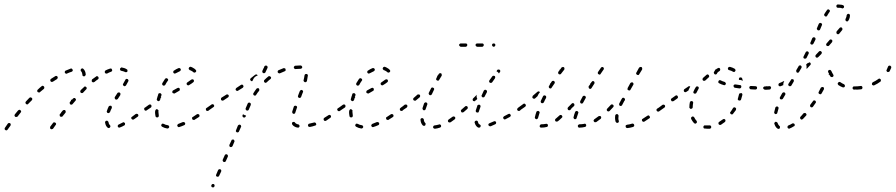

<svg xmlns="http://www.w3.org/2000/svg" viewBox="-28 -566 4021 862"><path d="M20 -8Q20 -11 17 -13Q15 -14 12 -14Q9 -13 7 -11Q-1 0 -6 8Q-7 9 -7 11Q-8 12 -7 14Q-7 15 -6 16Q-5 17 -4 18Q-3 19 -1 19Q0 20 2 19Q3 19 4 18Q5 17 6 16Q11 9 19 -2Q21 -5 20 -8ZM224 -10Q223 -13 221 -15Q220 -16 218 -16Q217 -17 215 -17Q214 -16 212 -16Q211 -15 210 -14L198 2Q196 5 197 8Q197 11 199 13Q201 14 202 14Q204 15 205 14Q207 14 208 13Q209 13 210 12L222 -5Q224 -7 224 -10ZM461 9Q464 8 466 6Q467 5 467 3Q468 2 468 1Q468 -1 467 -2Q466 -4 465 -5Q460 -9 459 -18Q458 -21 455 -23Q453 -25 450 -24Q448 -24 447 -23Q446 -22 445 -21Q444 -20 444 -18Q443 -17 444 -15Q446 -1 455 7Q458 9 461 9ZM533 -7Q534 -10 533 -13Q532 -14 531 -15Q530 -16 528 -17Q527 -17 525 -17Q524 -17 523 -16Q513 -11 505 -7Q502 -6 501 -3Q500 0 501 3Q502 4 503 5Q504 6 505 7Q507 7 508 7Q510 7 511 6Q520 3 530 -3Q533 -4 533 -7ZM593 -46Q594 -49 592 -52Q591 -53 590 -54Q588 -55 587 -55Q585 -55 584 -55Q583 -55 581 -54L565 -42Q562 -41 561 -37Q561 -34 563 -32Q564 -31 565 -30Q566 -29 568 -29Q569 -29 570 -29Q572 -29 573 -30L590 -42Q592 -43 593 -46ZM67 -66Q66 -69 64 -71Q63 -72 61 -73Q60 -73 59 -73Q57 -73 56 -72Q54 -71 53 -70Q46 -62 39 -53Q37 -50 37 -47Q38 -44 40 -42Q43 -40 46 -41Q49 -41 51 -43Q58 -52 65 -61Q67 -63 67 -66ZM267 -63Q267 -64 267 -66Q267 -67 266 -68Q266 -70 265 -71Q262 -73 259 -72Q256 -72 254 -70L248 -63Q248 -62 247 -62Q246 -61 246 -60Q246 -60 246 -59L241 -54Q239 -51 240 -48Q240 -45 242 -43Q244 -42 245 -42Q246 -41 248 -42Q249 -42 251 -42Q252 -43 253 -44L266 -60Q267 -61 267 -63ZM451 -66Q451 -64 452 -63Q452 -61 453 -60Q454 -59 456 -59Q457 -58 459 -58Q460 -58 462 -59Q463 -60 464 -61Q465 -62 466 -63Q469 -72 474 -81Q474 -82 474 -84Q475 -85 474 -86Q474 -88 473 -89Q472 -90 471 -91Q468 -92 465 -91Q462 -91 460 -88Q455 -78 452 -68Q451 -67 451 -66ZM631 -71Q634 -73 634 -76Q635 -79 633 -81Q632 -83 631 -83Q630 -84 628 -84Q627 -85 625 -84Q624 -84 623 -83H622Q620 -81 619 -78Q619 -75 621 -72Q621 -71 623 -70Q624 -70 625 -69Q627 -69 628 -69Q630 -70 631 -71ZM313 -119Q313 -122 310 -124Q309 -125 308 -126Q306 -126 305 -126Q303 -126 302 -125Q301 -125 300 -124Q297 -121 295 -118Q293 -119 291 -118Q291 -118 290 -118Q290 -118 290 -118Q291 -116 291 -114Q289 -111 286 -108Q284 -106 285 -103Q285 -100 287 -98Q288 -97 290 -96Q291 -96 293 -96Q294 -96 295 -97Q297 -97 298 -99Q304 -106 311 -114Q313 -116 313 -119ZM117 -122Q117 -125 114 -127Q113 -128 112 -128Q111 -129 109 -129Q108 -129 106 -128Q105 -128 104 -127Q96 -119 88 -110Q87 -109 87 -108Q86 -106 86 -105Q86 -103 87 -102Q88 -100 89 -99Q90 -98 91 -98Q93 -97 94 -97Q96 -98 97 -98Q98 -99 99 -100Q107 -108 115 -116Q117 -118 117 -122ZM487 -125Q488 -122 490 -120Q493 -118 496 -119Q499 -120 501 -122Q507 -131 512 -139Q513 -142 513 -145Q512 -148 510 -150Q508 -151 507 -151Q505 -151 504 -151Q502 -150 501 -150Q500 -149 499 -148Q494 -140 488 -131Q486 -128 487 -125ZM361 -167Q361 -168 361 -170Q361 -171 361 -173Q360 -174 359 -175Q357 -177 354 -178Q351 -178 349 -175Q342 -168 334 -161Q333 -160 333 -158Q332 -157 332 -156Q332 -154 333 -153Q333 -151 334 -150Q337 -148 340 -148Q343 -148 345 -150Q352 -158 359 -165Q360 -166 361 -167ZM171 -173Q171 -176 169 -178Q167 -180 164 -181Q161 -181 159 -179Q150 -172 142 -164Q139 -162 139 -158Q139 -155 141 -153Q143 -151 147 -151Q150 -150 152 -153Q160 -160 169 -167Q171 -169 171 -173ZM524 -185Q525 -182 528 -180Q529 -179 531 -179Q532 -179 533 -179Q535 -180 536 -181Q537 -182 538 -183Q543 -192 548 -201Q548 -202 549 -204Q549 -205 548 -207Q548 -208 547 -209Q546 -210 545 -211Q542 -212 539 -212Q536 -211 535 -208Q530 -199 525 -190Q523 -188 524 -185ZM415 -215Q415 -218 413 -221Q412 -222 411 -223Q410 -224 408 -224Q407 -224 405 -224Q404 -223 403 -222Q395 -216 386 -210Q384 -208 384 -205Q383 -201 385 -199Q386 -198 388 -197Q389 -196 390 -196Q392 -196 393 -197Q395 -197 396 -198Q404 -205 412 -210Q414 -212 415 -215ZM231 -216Q232 -219 230 -222Q229 -224 226 -225Q223 -226 220 -224Q210 -218 201 -212Q198 -210 198 -207Q197 -204 199 -201Q201 -199 204 -198Q207 -198 209 -199Q219 -206 228 -211Q230 -213 231 -216ZM342 -228Q343 -226 344 -225Q345 -224 346 -224Q348 -223 349 -223Q352 -223 354 -226Q357 -228 357 -231Q356 -248 346 -257Q344 -259 341 -259Q338 -259 336 -256Q334 -254 334 -251Q334 -248 336 -246Q341 -241 342 -231Q342 -229 342 -228ZM296 -245Q297 -246 298 -248Q298 -249 299 -250Q299 -252 298 -253Q297 -256 294 -258Q292 -259 289 -258Q279 -254 267 -249Q266 -249 265 -248Q264 -246 263 -245Q263 -244 263 -242Q263 -241 263 -239Q265 -237 268 -235Q270 -234 273 -236Q284 -241 294 -244Q295 -244 296 -245ZM473 -245Q474 -246 475 -248Q476 -249 476 -251Q476 -252 475 -253Q474 -256 472 -258Q469 -259 466 -258Q456 -255 446 -250Q445 -249 444 -248Q443 -247 443 -246Q442 -244 442 -243Q442 -241 443 -240Q444 -237 447 -236Q450 -235 453 -236Q462 -241 471 -244Q472 -244 473 -245ZM536 -242Q537 -241 539 -242Q540 -242 542 -243Q543 -244 544 -245Q545 -248 544 -251Q544 -254 541 -255Q532 -261 519 -263Q518 -263 516 -263Q515 -262 514 -261Q512 -261 512 -259Q511 -258 511 -257Q510 -255 511 -254Q511 -252 512 -251Q513 -250 514 -249Q515 -248 517 -248Q527 -246 533 -243Q535 -242 536 -242Z M729 9Q731 7 732 4Q732 3 731 1Q731 0 730 -1Q729 -2 728 -3Q727 -4 725 -4Q715 -5 707 -10Q704 -11 701 -11Q698 -10 697 -7Q696 -6 696 -4Q696 -3 696 -1Q697 0 698 1Q698 2 700 3Q710 9 723 11Q726 11 729 9ZM803 -8Q804 -11 803 -14Q802 -15 801 -16Q800 -17 798 -18Q797 -18 796 -18Q794 -18 793 -18Q782 -13 773 -10Q770 -9 769 -6Q767 -3 768 0Q769 1 770 2Q771 3 772 4Q773 5 775 5Q776 5 778 4Q788 1 799 -4Q802 -5 803 -8ZM868 -45Q868 -48 867 -50Q866 -52 865 -52Q863 -53 862 -54Q860 -54 859 -54Q858 -53 856 -53Q847 -47 838 -41Q835 -40 834 -37Q834 -34 835 -31Q836 -30 837 -29Q838 -28 840 -28Q841 -27 843 -27Q844 -28 845 -28Q855 -34 864 -40Q867 -42 868 -45ZM669 -66H668Q668 -55 670 -45Q670 -44 671 -42Q672 -41 673 -40Q674 -39 676 -39Q677 -39 679 -39Q682 -39 684 -42Q685 -44 685 -47Q684 -56 683 -66L684 -68Q684 -70 683 -71Q682 -72 681 -73Q680 -74 679 -75Q678 -76 676 -76Q673 -76 671 -73Q669 -71 669 -68ZM913 -76Q914 -79 912 -81Q911 -83 910 -83Q909 -84 907 -84Q906 -85 904 -84Q903 -84 902 -83L899 -81Q897 -80 896 -77Q896 -73 897 -71Q898 -70 899 -69Q901 -68 902 -68Q904 -68 905 -68Q907 -68 908 -69L910 -71Q913 -73 913 -76ZM652 -88Q653 -91 651 -94Q651 -95 649 -96Q648 -96 647 -97Q645 -97 644 -97Q642 -96 641 -96Q632 -89 623 -83Q620 -81 620 -78Q619 -75 621 -73Q622 -71 623 -71Q624 -70 626 -70Q627 -69 629 -70Q630 -70 631 -71Q640 -77 649 -83Q652 -85 652 -88ZM680 -135Q678 -129 676 -121Q675 -118 677 -116Q679 -113 682 -112Q685 -111 687 -113Q690 -115 691 -118Q692 -122 693 -126Q695 -126 696 -127Q696 -128 695 -129Q694 -129 694 -129Q694 -130 694 -131Q695 -134 696 -135Q696 -136 696 -136Q696 -136 696 -136L697 -139Q698 -142 696 -144Q694 -147 691 -148Q688 -148 685 -147Q683 -145 682 -142V-140Q681 -138 680 -135ZM779 -162Q780 -165 779 -168Q777 -171 774 -172Q771 -172 769 -171L749 -160Q747 -159 746 -156Q745 -153 746 -150Q747 -149 748 -148Q749 -147 751 -147Q752 -146 754 -146Q755 -147 757 -147L776 -158Q779 -159 779 -162ZM700 -190Q700 -188 700 -187Q701 -185 702 -184Q703 -183 704 -182Q707 -181 710 -182Q713 -183 714 -185Q719 -195 725 -203Q726 -204 727 -206Q727 -207 727 -208Q727 -210 726 -211Q725 -212 724 -213Q721 -215 718 -215Q715 -214 713 -212Q707 -203 701 -193Q700 -191 700 -190ZM843 -202Q843 -205 841 -208Q839 -210 836 -210Q833 -210 830 -208Q824 -203 813 -196Q811 -195 810 -192Q809 -189 811 -186Q813 -183 816 -183Q819 -182 821 -184Q833 -191 840 -197Q842 -199 843 -202ZM750 -244Q749 -241 751 -239Q751 -238 753 -237Q754 -236 755 -236Q757 -235 758 -236Q760 -236 761 -237Q770 -242 779 -246Q780 -247 782 -248Q783 -249 783 -251Q784 -252 784 -253Q784 -255 783 -256Q782 -259 779 -260Q776 -261 773 -260Q763 -256 753 -249Q750 -248 750 -244ZM829 -266Q826 -267 823 -265Q821 -264 820 -261Q819 -259 819 -258Q819 -256 820 -255Q821 -254 822 -253Q823 -252 824 -251Q829 -250 833 -247Q837 -245 840 -242Q842 -240 845 -240Q848 -240 850 -242Q853 -244 853 -247Q853 -250 851 -252Q847 -257 841 -260Q835 -264 829 -266Z M921 271Q922 274 925 275Q926 275 928 275Q929 276 931 275Q932 274 933 273Q934 272 935 271V270Q936 267 935 264Q934 262 931 260Q930 260 929 260Q927 260 926 260Q924 261 923 262Q922 263 922 264L921 265Q920 268 921 271ZM942 223Q943 226 946 227Q949 228 952 227Q955 226 956 223L965 204Q966 201 965 198Q964 195 961 194Q958 193 955 194Q953 195 951 198L943 217Q941 220 942 223ZM972 156Q973 159 976 161Q979 162 982 161Q985 160 986 157L995 137Q996 134 995 132Q994 129 991 127Q988 126 985 127Q982 128 981 131L972 151Q971 154 972 156ZM1002 90Q1003 93 1006 94Q1009 95 1011 94Q1014 93 1016 90L1024 71Q1026 68 1024 65Q1023 62 1021 61Q1019 60 1018 60Q1016 60 1015 61Q1013 61 1012 62Q1011 63 1011 65L1002 84Q1001 87 1002 90ZM1031 21Q1031 22 1031 24Q1032 25 1033 26Q1034 27 1035 28Q1038 29 1041 28Q1044 27 1045 24L1054 4Q1055 3 1055 2Q1055 0 1054 -1Q1054 -3 1053 -4Q1052 -5 1050 -6Q1047 -7 1045 -6Q1042 -5 1040 -2L1032 18Q1031 19 1031 21ZM1309 7Q1310 7 1311 7Q1313 6 1314 6Q1315 5 1316 3Q1317 2 1317 1Q1317 -3 1315 -5Q1314 -7 1310 -8Q1305 -8 1302 -11Q1299 -12 1297 -15Q1295 -18 1292 -19Q1289 -19 1286 -18Q1285 -17 1284 -16Q1283 -14 1283 -13Q1283 -11 1283 -10Q1283 -8 1284 -7Q1288 -1 1294 2Q1300 6 1309 7ZM1389 -3Q1390 -4 1391 -5Q1391 -7 1392 -8Q1392 -9 1391 -11Q1390 -14 1388 -15Q1385 -17 1382 -16Q1372 -13 1361 -11Q1359 -11 1358 -10Q1357 -9 1356 -8Q1355 -7 1355 -5Q1354 -4 1355 -2Q1355 1 1358 3Q1360 4 1363 4Q1375 2 1386 -2Q1388 -2 1389 -3ZM1458 -42Q1459 -45 1457 -47Q1456 -49 1455 -49Q1454 -50 1452 -50Q1451 -51 1449 -50Q1448 -50 1447 -49Q1436 -42 1428 -37Q1425 -35 1425 -32Q1424 -29 1426 -27Q1426 -25 1427 -25Q1429 -24 1430 -23Q1432 -23 1433 -23Q1435 -23 1436 -24Q1445 -30 1455 -37Q1458 -39 1458 -42ZM1061 -43Q1062 -40 1065 -39Q1068 -37 1071 -39Q1074 -40 1075 -43L1077 -47Q1074 -48 1071 -49Q1067 -51 1063 -53L1061 -49Q1060 -46 1061 -43ZM1285 -59Q1286 -56 1289 -55Q1291 -55 1292 -55Q1294 -55 1295 -56Q1296 -57 1297 -58Q1298 -59 1298 -61Q1301 -70 1305 -82Q1306 -83 1306 -85Q1305 -86 1305 -88Q1304 -89 1303 -90Q1302 -91 1301 -91Q1298 -92 1295 -91Q1292 -90 1291 -87Q1287 -75 1284 -65Q1283 -62 1285 -59ZM1504 -73Q1505 -74 1505 -76Q1506 -77 1505 -79Q1505 -80 1504 -81Q1502 -84 1499 -84Q1496 -85 1494 -83L1489 -80Q1488 -79 1487 -78Q1486 -77 1486 -75Q1486 -74 1486 -72Q1487 -71 1488 -70Q1489 -67 1492 -67Q1495 -66 1498 -68L1502 -71Q1504 -72 1504 -73ZM1098 -98Q1098 -99 1098 -101Q1097 -102 1096 -103Q1095 -104 1094 -105Q1091 -106 1088 -105Q1085 -104 1084 -101Q1079 -91 1075 -80Q1074 -78 1075 -77Q1075 -75 1075 -74Q1076 -73 1077 -72Q1078 -71 1079 -70Q1082 -69 1085 -70Q1088 -71 1089 -74Q1093 -85 1098 -95Q1098 -96 1098 -98ZM932 -87Q933 -88 934 -90Q934 -91 933 -93Q933 -94 932 -95Q931 -98 927 -98Q924 -99 922 -97L902 -83Q901 -82 900 -81Q899 -80 899 -78Q898 -77 899 -75Q899 -74 900 -73Q902 -70 905 -70Q908 -69 910 -71L930 -85Q932 -86 932 -87ZM999 -134Q1000 -137 998 -139Q996 -142 993 -142Q990 -143 988 -141L967 -128Q966 -127 965 -126Q964 -124 964 -123Q964 -121 964 -120Q964 -119 965 -117Q967 -115 970 -114Q973 -114 975 -115L996 -129Q998 -130 999 -134ZM1314 -147 1310 -136Q1309 -133 1310 -131Q1311 -128 1314 -127Q1316 -126 1317 -126Q1319 -126 1320 -127Q1321 -127 1322 -128Q1323 -129 1324 -131L1328 -142L1332 -152Q1333 -153 1333 -155Q1333 -156 1332 -158Q1332 -159 1330 -160Q1329 -161 1328 -162Q1325 -163 1322 -161Q1319 -160 1318 -157ZM1136 -164Q1136 -167 1134 -169Q1131 -171 1128 -170Q1125 -170 1123 -167Q1116 -158 1110 -148Q1108 -146 1109 -143Q1109 -140 1112 -138Q1115 -136 1118 -137Q1121 -137 1122 -140Q1128 -150 1135 -158Q1137 -161 1136 -164ZM1065 -177Q1066 -180 1064 -182Q1063 -184 1062 -185Q1061 -185 1059 -186Q1058 -186 1056 -186Q1055 -185 1054 -185L1033 -171Q1031 -169 1030 -166Q1029 -163 1031 -161Q1032 -160 1033 -159Q1034 -158 1036 -158Q1037 -157 1039 -158Q1040 -158 1041 -159L1062 -172Q1064 -174 1065 -177ZM1188 -213Q1189 -214 1189 -216Q1189 -217 1189 -219Q1188 -220 1187 -221Q1185 -224 1182 -224Q1179 -225 1177 -223Q1168 -216 1159 -207Q1157 -205 1157 -202Q1157 -199 1159 -197Q1160 -196 1161 -195Q1162 -195 1164 -194Q1165 -194 1167 -195Q1168 -195 1169 -196Q1177 -204 1186 -211Q1187 -212 1188 -213ZM1336 -201Q1338 -198 1341 -197Q1344 -196 1346 -198Q1349 -199 1350 -202Q1353 -216 1354 -226Q1355 -229 1353 -231Q1351 -234 1348 -234Q1345 -234 1342 -233Q1340 -231 1339 -227Q1338 -218 1335 -206Q1334 -203 1336 -201ZM1115 -219Q1120 -224 1126 -226Q1127 -227 1129 -227Q1129 -228 1128 -228Q1128 -228 1128 -229Q1126 -231 1123 -232Q1120 -232 1117 -230Q1108 -223 1098 -215Q1096 -213 1095 -210Q1095 -207 1097 -205Q1098 -203 1100 -202Q1103 -201 1105 -202L1109 -210Q1111 -215 1115 -219ZM1254 -249Q1255 -252 1254 -255Q1254 -257 1253 -258Q1252 -259 1251 -259Q1249 -260 1248 -260Q1246 -260 1245 -260Q1234 -256 1223 -251Q1220 -250 1219 -247Q1218 -244 1219 -241Q1221 -238 1224 -237Q1227 -236 1229 -237Q1239 -242 1250 -246Q1253 -247 1254 -249ZM1150 -242Q1149 -245 1150 -248L1155 -259Q1155 -259 1155 -259Q1155 -259 1155 -260Q1155 -260 1156 -260L1159 -268Q1160 -270 1163 -271Q1166 -273 1169 -271Q1172 -270 1173 -267Q1174 -264 1173 -261L1164 -242Q1164 -242 1164 -241Q1164 -241 1163 -241Q1163 -241 1163 -240Q1161 -239 1160 -238Q1159 -237 1157 -237Q1156 -237 1154 -238Q1151 -239 1150 -242ZM1321 -257Q1324 -257 1326 -259Q1329 -261 1329 -264Q1329 -267 1327 -269Q1325 -272 1322 -272Q1320 -272 1318 -272Q1308 -272 1298 -271Q1295 -271 1293 -268Q1291 -266 1291 -263Q1291 -262 1292 -260Q1293 -259 1294 -258Q1295 -257 1296 -256Q1298 -256 1299 -256Q1309 -257 1318 -257Q1320 -257 1321 -257Z M1600 9Q1602 7 1603 4Q1603 3 1602 1Q1602 0 1601 -1Q1600 -2 1599 -3Q1598 -4 1596 -4Q1586 -5 1578 -10Q1575 -11 1572 -11Q1569 -10 1568 -7Q1567 -6 1567 -4Q1567 -3 1567 -1Q1568 0 1569 1Q1569 2 1571 3Q1581 9 1594 11Q1597 11 1600 9ZM1674 -8Q1675 -11 1674 -14Q1673 -15 1672 -16Q1671 -17 1669 -18Q1668 -18 1667 -18Q1665 -18 1664 -18Q1653 -13 1644 -10Q1641 -9 1640 -6Q1638 -3 1639 0Q1640 1 1641 2Q1642 3 1643 4Q1644 5 1646 5Q1647 5 1649 4Q1659 1 1670 -4Q1673 -5 1674 -8ZM1739 -45Q1739 -48 1738 -50Q1737 -52 1736 -52Q1734 -53 1733 -54Q1731 -54 1730 -54Q1729 -53 1727 -53Q1718 -47 1709 -41Q1706 -40 1705 -37Q1705 -34 1706 -31Q1707 -30 1708 -29Q1709 -28 1711 -28Q1712 -27 1714 -27Q1715 -28 1716 -28Q1726 -34 1735 -40Q1738 -42 1739 -45ZM1540 -66H1539Q1539 -55 1541 -45Q1541 -44 1542 -42Q1543 -41 1544 -40Q1545 -39 1547 -39Q1548 -39 1550 -39Q1553 -39 1555 -42Q1556 -44 1556 -47Q1555 -56 1554 -66L1555 -68Q1555 -70 1554 -71Q1553 -72 1552 -73Q1551 -74 1550 -75Q1549 -76 1547 -76Q1544 -76 1542 -73Q1540 -71 1540 -68ZM1784 -76Q1785 -79 1783 -81Q1782 -83 1781 -83Q1780 -84 1778 -84Q1777 -85 1775 -84Q1774 -84 1773 -83L1770 -81Q1768 -80 1767 -77Q1767 -73 1768 -71Q1769 -70 1770 -69Q1772 -68 1773 -68Q1775 -68 1776 -68Q1778 -68 1779 -69L1781 -71Q1784 -73 1784 -76ZM1523 -88Q1524 -91 1522 -94Q1522 -95 1520 -96Q1519 -96 1518 -97Q1516 -97 1515 -97Q1513 -96 1512 -96Q1503 -89 1494 -83Q1491 -81 1491 -78Q1490 -75 1492 -73Q1493 -71 1494 -71Q1495 -70 1497 -70Q1498 -69 1500 -70Q1501 -70 1502 -71Q1511 -77 1520 -83Q1523 -85 1523 -88ZM1551 -135Q1549 -129 1547 -121Q1546 -118 1548 -116Q1550 -113 1553 -112Q1556 -111 1558 -113Q1561 -115 1562 -118Q1563 -122 1564 -126Q1566 -126 1567 -127Q1567 -128 1566 -129Q1565 -129 1565 -129Q1565 -130 1565 -131Q1566 -134 1567 -135Q1567 -136 1567 -136Q1567 -136 1567 -136L1568 -139Q1569 -142 1567 -144Q1565 -147 1562 -148Q1559 -148 1556 -147Q1554 -145 1553 -142V-140Q1552 -138 1551 -135ZM1650 -162Q1651 -165 1650 -168Q1648 -171 1645 -172Q1642 -172 1640 -171L1620 -160Q1618 -159 1617 -156Q1616 -153 1617 -150Q1618 -149 1619 -148Q1620 -147 1622 -147Q1623 -146 1625 -146Q1626 -147 1628 -147L1647 -158Q1650 -159 1650 -162ZM1571 -190Q1571 -188 1571 -187Q1572 -185 1573 -184Q1574 -183 1575 -182Q1578 -181 1581 -182Q1584 -183 1585 -185Q1590 -195 1596 -203Q1597 -204 1598 -206Q1598 -207 1598 -208Q1598 -210 1597 -211Q1596 -212 1595 -213Q1592 -215 1589 -215Q1586 -214 1584 -212Q1578 -203 1572 -193Q1571 -191 1571 -190ZM1714 -202Q1714 -205 1712 -208Q1710 -210 1707 -210Q1704 -210 1701 -208Q1695 -203 1684 -196Q1682 -195 1681 -192Q1680 -189 1682 -186Q1684 -183 1687 -183Q1690 -182 1692 -184Q1704 -191 1711 -197Q1713 -199 1714 -202ZM1621 -244Q1620 -241 1622 -239Q1622 -238 1624 -237Q1625 -236 1626 -236Q1628 -235 1629 -236Q1631 -236 1632 -237Q1641 -242 1650 -246Q1651 -247 1653 -248Q1654 -249 1654 -251Q1655 -252 1655 -253Q1655 -255 1654 -256Q1653 -259 1650 -260Q1647 -261 1644 -260Q1634 -256 1624 -249Q1621 -248 1621 -244ZM1700 -266Q1697 -267 1694 -265Q1692 -264 1691 -261Q1690 -259 1690 -258Q1690 -256 1691 -255Q1692 -254 1693 -253Q1694 -252 1695 -251Q1700 -250 1704 -247Q1708 -245 1711 -242Q1713 -240 1716 -240Q1719 -240 1721 -242Q1724 -244 1724 -247Q1724 -250 1722 -252Q1718 -257 1712 -260Q1706 -264 1700 -266Z M1952 3Q1953 0 1952 -3Q1952 -4 1951 -5Q1950 -6 1948 -7Q1947 -8 1945 -8Q1944 -8 1943 -7Q1932 -4 1923 -3Q1922 -3 1920 -2Q1919 -1 1918 0Q1917 1 1917 2Q1916 4 1916 5Q1917 8 1919 10Q1922 12 1925 12Q1935 11 1947 7Q1950 6 1952 3ZM2109 -2Q2112 3 2119 7Q2121 7 2122 7Q2124 7 2125 7Q2126 6 2128 5Q2129 4 2129 3Q2131 0 2130 -3Q2128 -6 2126 -7Q2122 -9 2121 -11Q2120 -11 2120 -12Q2120 -12 2120 -12Q2120 -12 2120 -13Q2120 -13 2120 -13Q2118 -16 2118 -19Q2117 -22 2114 -24Q2112 -25 2109 -24Q2106 -24 2104 -21Q2102 -18 2103 -15Q2104 -11 2106 -7Q2107 -5 2109 -2ZM2199 -12Q2200 -15 2199 -18Q2199 -19 2197 -20Q2196 -21 2195 -22Q2194 -22 2192 -22Q2191 -22 2189 -21Q2179 -17 2170 -13Q2167 -12 2165 -9Q2164 -7 2165 -4Q2166 -2 2167 -1Q2168 0 2169 0Q2171 1 2172 1Q2174 1 2175 1Q2184 -3 2195 -8Q2198 -9 2199 -12ZM1876 -1Q1879 -1 1881 -3Q1882 -4 1882 -6Q1883 -7 1883 -9Q1883 -10 1883 -11Q1882 -13 1881 -14Q1875 -20 1875 -29Q1874 -32 1872 -34Q1869 -36 1866 -36Q1865 -35 1864 -35Q1862 -34 1861 -33Q1860 -32 1860 -30Q1859 -29 1860 -27Q1861 -13 1870 -3Q1872 -1 1876 -1ZM2015 -32Q2016 -33 2016 -35Q2016 -36 2016 -38Q2015 -39 2015 -40Q2013 -43 2010 -43Q2007 -44 2004 -42Q1995 -35 1987 -30Q1985 -29 1985 -28Q1984 -27 1983 -25Q1983 -24 1983 -22Q1984 -21 1984 -19Q1986 -17 1989 -16Q1992 -16 1995 -17Q2004 -23 2013 -30Q2014 -31 2015 -32ZM2265 -46Q2266 -49 2264 -51Q2263 -53 2262 -54Q2261 -54 2260 -55Q2258 -55 2257 -55Q2255 -55 2254 -54Q2245 -49 2235 -44Q2234 -43 2233 -42Q2232 -41 2231 -39Q2231 -38 2231 -36Q2231 -35 2232 -34Q2234 -31 2236 -30Q2239 -29 2242 -31Q2252 -36 2261 -41Q2264 -43 2265 -46ZM2109 -64Q2110 -62 2113 -61Q2115 -60 2116 -61Q2118 -61 2119 -61Q2120 -62 2121 -63Q2122 -65 2122 -66Q2125 -75 2129 -86Q2130 -89 2129 -92Q2127 -95 2124 -96Q2123 -96 2121 -96Q2120 -96 2119 -95Q2117 -95 2116 -94Q2115 -93 2115 -91Q2111 -80 2108 -70Q2107 -67 2109 -64ZM2072 -80Q2072 -81 2072 -82Q2072 -84 2072 -85Q2071 -87 2070 -88Q2068 -90 2065 -90Q2062 -90 2060 -88Q2052 -81 2044 -74Q2043 -73 2042 -72Q2041 -70 2041 -69Q2041 -67 2042 -66Q2042 -64 2043 -63Q2045 -61 2048 -61Q2051 -61 2054 -63Q2062 -70 2070 -77Q2071 -78 2072 -80ZM2311 -76Q2312 -79 2310 -81Q2309 -83 2308 -83Q2307 -84 2305 -84Q2304 -85 2302 -84Q2301 -84 2300 -83L2297 -81Q2294 -79 2294 -76Q2293 -73 2295 -71Q2296 -70 2297 -69Q2298 -68 2300 -68Q2301 -67 2303 -68Q2304 -68 2306 -69L2308 -71Q2311 -73 2311 -76ZM1800 -86Q1801 -87 1801 -88Q1801 -90 1801 -91Q1801 -93 1800 -94Q1798 -96 1795 -97Q1792 -97 1789 -96Q1781 -89 1772 -83Q1769 -81 1769 -78Q1768 -75 1770 -73Q1772 -70 1775 -70Q1778 -69 1780 -71Q1789 -77 1798 -83Q1799 -84 1800 -86ZM1870 -75Q1871 -72 1874 -71Q1877 -70 1880 -72Q1882 -73 1883 -76Q1886 -86 1890 -96Q1891 -98 1891 -99Q1891 -101 1890 -102Q1890 -103 1889 -104Q1888 -105 1886 -106Q1883 -107 1880 -106Q1878 -104 1876 -102Q1872 -91 1869 -81Q1868 -78 1870 -75ZM2099 -112Q2097 -112 2096 -113Q2094 -116 2094 -119Q2094 -122 2096 -124Q2104 -132 2111 -139Q2111 -140 2111 -140Q2112 -140 2112 -140Q2112 -139 2112 -138Q2111 -132 2113 -126Q2114 -124 2115 -122Q2112 -119 2109 -116Q2109 -116 2109 -116Q2105 -114 2102 -111Q2102 -111 2102 -111Q2102 -111 2102 -111Q2100 -111 2099 -112ZM1858 -132Q1858 -133 1858 -134Q1859 -136 1858 -137Q1858 -139 1857 -140Q1855 -142 1851 -142Q1848 -143 1846 -141Q1838 -134 1830 -127Q1829 -126 1828 -125Q1827 -123 1827 -122Q1827 -120 1827 -119Q1828 -117 1829 -116Q1831 -114 1834 -114Q1837 -113 1839 -115Q1848 -122 1856 -129Q1857 -130 1858 -132ZM2134 -134Q2136 -131 2138 -129Q2140 -129 2141 -129Q2143 -129 2144 -129Q2145 -130 2147 -131Q2148 -132 2148 -133Q2153 -143 2158 -152Q2159 -155 2158 -158Q2157 -161 2154 -162Q2153 -163 2151 -163Q2150 -163 2149 -163Q2147 -162 2146 -161Q2145 -160 2144 -159Q2139 -149 2135 -139Q2133 -137 2134 -134ZM1897 -144Q1898 -141 1901 -139Q1904 -138 1907 -139Q1909 -140 1911 -143Q1915 -152 1920 -162Q1922 -165 1921 -168Q1920 -171 1917 -172Q1914 -174 1911 -173Q1908 -172 1907 -169Q1902 -159 1897 -149Q1896 -147 1897 -144ZM2168 -202Q2168 -201 2168 -199Q2168 -198 2169 -197Q2170 -196 2171 -195Q2174 -193 2177 -194Q2180 -194 2182 -197Q2186 -203 2194 -214Q2195 -215 2195 -217Q2196 -218 2195 -220Q2195 -221 2195 -222Q2194 -224 2193 -225Q2190 -226 2187 -226Q2184 -226 2182 -223Q2174 -212 2169 -205Q2168 -204 2168 -202ZM1934 -226Q1934 -224 1935 -222L1931 -215Q1930 -212 1930 -209Q1931 -206 1934 -205Q1937 -203 1940 -204Q1943 -205 1944 -208L1955 -226Q1956 -229 1955 -232Q1955 -235 1952 -237Q1949 -238 1946 -237Q1943 -236 1942 -234L1937 -226Q1936 -226 1934 -226ZM2209 -254Q2212 -254 2215 -253Q2216 -252 2217 -251Q2218 -249 2218 -248Q2218 -246 2218 -245Q2217 -243 2216 -242Q2214 -239 2212 -236Q2210 -240 2206 -243Q2203 -245 2201 -246Q2202 -248 2204 -251Q2206 -254 2209 -254ZM2068 -359Q2070 -361 2070 -364Q2070 -367 2068 -369Q2066 -371 2063 -371H2041Q2038 -371 2036 -369Q2033 -367 2033 -364Q2033 -361 2036 -359Q2038 -356 2041 -356H2063Q2066 -356 2068 -359ZM2142 -359Q2144 -361 2144 -364Q2144 -367 2142 -369Q2140 -371 2137 -371H2115Q2112 -371 2109 -369Q2107 -367 2107 -364Q2107 -361 2109 -359Q2112 -356 2115 -356H2137Q2140 -356 2142 -359ZM2194 -359Q2196 -361 2196 -364Q2196 -367 2194 -369Q2192 -371 2189 -371Q2185 -371 2183 -369Q2181 -367 2181 -364Q2181 -361 2183 -359Q2185 -356 2189 -356Q2192 -356 2194 -359Z M2819 0Q2820 -3 2819 -6Q2819 -7 2818 -8Q2817 -9 2816 -10Q2814 -11 2813 -11Q2811 -11 2810 -11Q2798 -7 2787 -6Q2786 -6 2785 -5Q2783 -5 2782 -4Q2781 -2 2781 -1Q2780 0 2781 2Q2781 5 2783 7Q2786 9 2789 9Q2801 8 2814 4Q2817 3 2819 0ZM2603 1Q2604 -2 2604 -5Q2603 -6 2602 -8Q2602 -9 2600 -10Q2599 -10 2598 -11Q2596 -11 2595 -10Q2584 -8 2573 -8Q2570 -7 2568 -5Q2566 -3 2566 0Q2566 2 2567 3Q2567 4 2568 5Q2569 6 2571 7Q2572 8 2574 7Q2586 7 2598 4Q2601 3 2603 1ZM2429 3Q2431 2 2431 1Q2432 -1 2432 -2Q2432 -3 2432 -5Q2431 -8 2429 -9Q2426 -11 2423 -10Q2413 -8 2402 -8Q2399 -8 2397 -5Q2395 -3 2395 0Q2395 1 2395 3Q2396 4 2397 5Q2398 6 2399 7Q2401 7 2402 7Q2415 7 2427 4Q2428 4 2429 3ZM2738 -17Q2739 -16 2740 -15Q2741 -14 2743 -14Q2744 -14 2746 -15Q2749 -16 2750 -18Q2751 -21 2750 -24Q2747 -33 2749 -45Q2749 -47 2749 -48Q2748 -50 2747 -51Q2746 -52 2745 -53Q2744 -53 2742 -54Q2739 -54 2737 -52Q2734 -50 2734 -47Q2732 -31 2736 -19Q2737 -18 2738 -17ZM2670 -34Q2671 -36 2671 -37Q2671 -39 2671 -40Q2671 -41 2670 -43Q2668 -45 2665 -45Q2662 -46 2659 -44Q2650 -37 2641 -31Q2639 -30 2639 -29Q2638 -28 2637 -26Q2637 -25 2637 -24Q2638 -22 2638 -21Q2640 -18 2643 -17Q2646 -17 2649 -18Q2658 -25 2668 -32Q2669 -33 2670 -34ZM2889 -36Q2889 -37 2890 -39Q2890 -40 2890 -42Q2889 -43 2888 -44Q2887 -47 2884 -48Q2881 -48 2878 -46Q2867 -39 2858 -33Q2856 -32 2855 -31Q2855 -30 2854 -29Q2854 -27 2854 -26Q2854 -24 2855 -23Q2857 -20 2860 -19Q2863 -19 2865 -20Q2875 -26 2886 -34Q2888 -35 2889 -36ZM2496 -39Q2497 -40 2497 -42Q2497 -43 2496 -45Q2496 -46 2495 -47Q2493 -50 2489 -50Q2486 -50 2484 -48Q2475 -40 2467 -33Q2466 -33 2465 -31Q2464 -30 2464 -28Q2464 -27 2464 -26Q2465 -24 2465 -23Q2467 -20 2470 -20Q2474 -20 2476 -21Q2485 -28 2494 -37Q2495 -38 2496 -39ZM2547 -37Q2547 -36 2548 -35Q2548 -33 2550 -32Q2551 -32 2552 -31Q2555 -30 2558 -32Q2561 -34 2561 -37Q2564 -46 2568 -58Q2569 -59 2569 -61Q2569 -62 2568 -63Q2567 -65 2566 -66Q2565 -67 2564 -67Q2561 -69 2558 -67Q2555 -66 2554 -63Q2549 -50 2547 -40Q2546 -39 2547 -37ZM2373 -40Q2373 -37 2374 -35Q2376 -32 2379 -31Q2382 -30 2384 -32Q2387 -34 2388 -37Q2388 -37 2388 -38Q2391 -48 2394 -58Q2395 -60 2395 -61Q2394 -63 2394 -64Q2393 -65 2392 -66Q2391 -67 2389 -68Q2388 -68 2387 -68Q2385 -68 2384 -67Q2382 -67 2381 -65Q2380 -64 2380 -63Q2376 -52 2374 -42Q2374 -41 2373 -40ZM2941 -76Q2942 -79 2940 -81Q2939 -83 2938 -83Q2937 -84 2935 -84Q2934 -85 2932 -84Q2931 -84 2930 -83L2922 -78Q2920 -76 2919 -73Q2919 -70 2921 -68Q2922 -66 2923 -66Q2924 -65 2926 -65Q2927 -64 2928 -65Q2930 -65 2931 -66L2938 -71Q2941 -73 2941 -76ZM2727 -90Q2727 -93 2725 -95Q2724 -96 2722 -97Q2721 -97 2719 -97Q2718 -97 2716 -97Q2715 -96 2714 -95Q2706 -86 2698 -78Q2696 -76 2696 -73Q2696 -70 2698 -68Q2699 -67 2701 -66Q2702 -66 2704 -66Q2705 -66 2706 -66Q2708 -67 2709 -68Q2717 -76 2725 -85Q2727 -87 2727 -90ZM2333 -92Q2333 -95 2331 -98Q2329 -100 2326 -101Q2323 -101 2321 -99Q2309 -90 2299 -83Q2296 -81 2296 -78Q2295 -75 2297 -73Q2298 -72 2299 -71Q2300 -70 2302 -70Q2303 -69 2305 -70Q2306 -70 2307 -71Q2318 -78 2330 -87Q2332 -89 2333 -92ZM2528 -71Q2524 -71 2522 -73Q2521 -74 2521 -76Q2520 -77 2520 -79Q2520 -80 2521 -82Q2521 -83 2522 -84Q2530 -92 2538 -100Q2540 -103 2543 -103Q2547 -103 2549 -101Q2551 -98 2551 -95Q2551 -92 2549 -90Q2547 -88 2545 -86Q2542 -84 2539 -81Q2537 -79 2536 -76Q2534 -75 2533 -73Q2531 -71 2528 -71ZM2752 -101Q2751 -98 2752 -95Q2753 -92 2755 -91Q2757 -90 2758 -90Q2760 -90 2761 -91Q2763 -91 2764 -92Q2765 -93 2765 -94Q2770 -103 2775 -113Q2775 -113 2775 -113Q2775 -113 2776 -113L2777 -116Q2778 -117 2778 -119Q2778 -120 2778 -122Q2777 -123 2776 -124Q2775 -125 2774 -126Q2771 -128 2768 -127Q2765 -126 2764 -123L2762 -120Q2757 -110 2752 -101ZM2577 -106Q2577 -103 2580 -102Q2581 -101 2583 -101Q2584 -101 2586 -101Q2587 -102 2588 -103Q2590 -104 2590 -105Q2595 -115 2601 -125Q2603 -128 2602 -131Q2601 -134 2598 -135Q2597 -136 2596 -136Q2594 -137 2593 -136Q2591 -136 2590 -135Q2589 -134 2588 -133Q2582 -122 2577 -112Q2576 -109 2577 -106ZM2400 -107Q2401 -104 2404 -103Q2406 -102 2409 -103Q2412 -104 2414 -107Q2418 -117 2424 -127Q2424 -128 2424 -130Q2424 -131 2424 -133Q2424 -134 2423 -135Q2422 -136 2420 -137Q2418 -138 2415 -138Q2412 -137 2410 -134Q2405 -123 2400 -113Q2399 -110 2400 -107ZM2396 -152Q2396 -153 2396 -153Q2396 -153 2395 -153Q2394 -155 2393 -155Q2392 -156 2390 -156Q2389 -156 2387 -155Q2386 -155 2385 -154Q2374 -144 2364 -136Q2363 -135 2363 -133Q2362 -132 2362 -131Q2362 -129 2362 -128Q2363 -126 2364 -125Q2366 -123 2369 -123Q2372 -122 2374 -124Q2380 -129 2385 -134Q2388 -139 2390 -144Q2393 -149 2396 -152ZM2789 -165Q2790 -162 2793 -161Q2796 -159 2799 -160Q2802 -161 2803 -164L2815 -185Q2817 -188 2816 -191Q2815 -194 2812 -196Q2810 -197 2807 -196Q2804 -195 2802 -193L2790 -171Q2789 -168 2789 -165ZM2621 -190Q2621 -189 2621 -189Q2621 -189 2622 -188L2615 -179Q2614 -176 2615 -173Q2615 -170 2618 -168Q2619 -167 2621 -167Q2622 -167 2624 -167Q2625 -168 2626 -169Q2627 -169 2628 -171L2640 -190Q2642 -193 2641 -196Q2641 -199 2638 -201Q2637 -201 2635 -202Q2634 -202 2632 -202Q2631 -201 2630 -200Q2629 -199 2628 -198L2622 -190Q2622 -190 2621 -190ZM2441 -191Q2441 -190 2442 -189Q2439 -185 2437 -180Q2435 -178 2436 -175Q2436 -172 2439 -170Q2442 -168 2445 -169Q2448 -170 2449 -173Q2455 -182 2462 -192Q2463 -194 2463 -197Q2462 -201 2459 -202Q2457 -204 2454 -203Q2451 -203 2449 -200Q2446 -196 2443 -191Q2442 -192 2441 -191ZM2828 -238Q2828 -236 2828 -235Q2829 -233 2830 -232Q2831 -231 2832 -230Q2835 -229 2838 -229Q2841 -230 2842 -233L2855 -254Q2855 -256 2855 -257Q2856 -259 2855 -260Q2855 -261 2854 -263Q2853 -264 2852 -265Q2849 -266 2846 -265Q2843 -264 2841 -262L2829 -240Q2828 -239 2828 -238ZM2656 -237Q2656 -234 2659 -233Q2661 -231 2665 -231Q2668 -232 2669 -235L2682 -254Q2684 -256 2683 -259Q2683 -262 2680 -264Q2678 -266 2675 -265Q2672 -265 2670 -262L2657 -243Q2655 -240 2656 -237ZM2486 -255 2485 -254Q2485 -254 2485 -254Q2485 -254 2485 -254Q2485 -253 2485 -252Q2482 -248 2479 -244Q2477 -241 2478 -238Q2478 -235 2481 -233Q2482 -233 2484 -232Q2485 -232 2486 -232Q2488 -232 2489 -233Q2491 -234 2491 -235Q2498 -244 2505 -253Q2507 -256 2506 -259Q2506 -262 2504 -264Q2502 -265 2501 -265Q2499 -266 2498 -265Q2496 -265 2495 -264Q2494 -264 2493 -263Q2490 -258 2487 -254Q2486 -255 2486 -255Z M3159 12Q3160 11 3161 11Q3163 10 3164 9Q3164 8 3165 6Q3165 5 3165 3Q3165 0 3162 -2Q3160 -4 3157 -3Q3152 -3 3148 -3Q3143 -3 3138 -3Q3135 -4 3133 -2Q3130 0 3130 3Q3130 5 3130 6Q3130 7 3131 9Q3132 10 3134 11Q3135 11 3136 11Q3142 12 3148 12Q3153 12 3159 12ZM3228 -21Q3229 -22 3229 -23Q3229 -25 3229 -26Q3229 -28 3228 -29Q3226 -31 3223 -32Q3220 -32 3217 -30Q3209 -24 3201 -19Q3198 -18 3198 -15Q3197 -12 3198 -9Q3199 -8 3200 -7Q3202 -6 3203 -5Q3204 -5 3206 -5Q3207 -5 3209 -6Q3218 -12 3226 -18Q3228 -19 3228 -21ZM3090 -12Q3091 -11 3093 -11Q3094 -11 3096 -11Q3097 -12 3098 -13Q3101 -15 3101 -18Q3101 -21 3099 -24Q3093 -30 3089 -39Q3088 -40 3087 -41Q3086 -42 3084 -43Q3083 -43 3081 -43Q3080 -43 3079 -42Q3076 -41 3075 -38Q3074 -35 3075 -32Q3080 -22 3088 -13Q3089 -12 3090 -12ZM3277 -78Q3276 -81 3273 -83Q3272 -84 3271 -84Q3269 -84 3268 -84Q3266 -84 3265 -83Q3264 -82 3263 -81Q3258 -72 3252 -64Q3251 -63 3250 -62Q3250 -60 3250 -59Q3250 -57 3251 -56Q3252 -55 3253 -54Q3254 -53 3255 -53Q3257 -52 3258 -52Q3260 -53 3261 -53Q3262 -54 3263 -55Q3270 -64 3276 -72Q3277 -75 3277 -78ZM2957 -85Q2958 -86 2958 -88Q2958 -89 2958 -91Q2958 -92 2957 -93Q2955 -96 2952 -96Q2949 -97 2946 -95Q2936 -87 2930 -83Q2929 -82 2928 -81Q2927 -80 2927 -78Q2926 -77 2927 -75Q2927 -74 2928 -73Q2930 -70 2933 -70Q2936 -69 2938 -71Q2944 -75 2955 -83Q2956 -84 2957 -85ZM3069 -80Q3071 -77 3074 -77Q3075 -77 3077 -78Q3078 -78 3079 -79Q3080 -80 3081 -81Q3082 -83 3082 -84Q3082 -94 3084 -104Q3084 -105 3084 -107Q3084 -108 3083 -109Q3082 -111 3081 -111Q3080 -112 3078 -112Q3075 -113 3072 -111Q3070 -109 3069 -106Q3067 -96 3067 -85Q3066 -82 3069 -80ZM3016 -129Q3016 -132 3014 -135Q3013 -136 3012 -137Q3011 -138 3009 -138Q3008 -138 3007 -138Q3005 -137 3004 -136L2987 -124Q2985 -123 2984 -120Q2984 -117 2986 -114Q2987 -111 2990 -111Q2994 -111 2996 -112L3013 -124Q3015 -126 3016 -129ZM3305 -142Q3305 -144 3304 -145Q3303 -146 3303 -147Q3302 -147 3301 -148Q3301 -148 3301 -148Q3297 -147 3293 -147Q3292 -146 3291 -145Q3291 -144 3290 -143Q3288 -134 3285 -124Q3284 -123 3284 -121Q3284 -120 3285 -118Q3286 -117 3287 -116Q3288 -115 3289 -115Q3292 -114 3295 -115Q3298 -116 3299 -119Q3302 -129 3305 -140Q3305 -141 3305 -142ZM3085 -150Q3086 -147 3089 -146Q3092 -145 3095 -146Q3098 -147 3099 -150Q3103 -158 3108 -167Q3110 -170 3109 -173Q3109 -176 3106 -177Q3103 -179 3100 -178Q3097 -177 3096 -175Q3090 -166 3086 -156Q3084 -153 3085 -150ZM3048 -152Q3045 -153 3043 -155Q3042 -157 3042 -158Q3042 -160 3042 -161Q3042 -162 3043 -164Q3044 -165 3045 -166L3060 -176L3062 -178Q3064 -179 3067 -179Q3069 -179 3071 -177Q3068 -172 3065 -166Q3064 -163 3063 -160L3054 -154Q3051 -152 3048 -152ZM3420 -166Q3422 -168 3423 -171Q3423 -172 3422 -174Q3421 -175 3420 -176Q3419 -177 3418 -178Q3417 -178 3415 -179H3414Q3411 -179 3409 -176Q3407 -174 3407 -171Q3407 -170 3407 -168Q3408 -167 3409 -166Q3410 -165 3411 -164Q3413 -164 3414 -164H3415Q3418 -163 3420 -166ZM3369 -166Q3371 -168 3371 -172Q3371 -175 3369 -177Q3367 -179 3364 -179L3344 -180Q3340 -180 3338 -178Q3336 -176 3336 -173Q3336 -170 3338 -168Q3340 -165 3343 -165L3363 -164Q3366 -164 3369 -166ZM3298 -171Q3300 -173 3300 -176Q3301 -179 3299 -182Q3297 -184 3294 -184Q3283 -186 3274 -187Q3271 -187 3268 -186Q3266 -184 3265 -181Q3265 -178 3267 -175Q3268 -173 3271 -172Q3281 -171 3292 -169Q3295 -169 3298 -171ZM3227 -184Q3229 -185 3230 -188Q3231 -190 3231 -191Q3231 -193 3230 -194Q3229 -195 3228 -196Q3227 -197 3226 -198Q3215 -201 3208 -205Q3205 -207 3202 -206Q3199 -205 3198 -202Q3196 -199 3197 -196Q3198 -193 3201 -192Q3210 -187 3221 -184Q3224 -183 3227 -184ZM3126 -210Q3126 -207 3128 -205Q3130 -203 3133 -203Q3136 -203 3139 -205Q3146 -212 3153 -218Q3156 -220 3156 -223Q3156 -226 3154 -229Q3152 -231 3149 -232Q3146 -232 3144 -230Q3136 -223 3128 -216Q3126 -213 3126 -210ZM3289 -211Q3289 -213 3290 -214Q3290 -216 3291 -217Q3293 -218 3294 -218Q3297 -219 3300 -218Q3303 -217 3304 -214Q3306 -209 3307 -203Q3302 -206 3296 -207Q3293 -207 3290 -207Q3290 -208 3290 -208Q3289 -210 3289 -211ZM3185 -254Q3184 -254 3183 -254Q3183 -253 3183 -252Q3183 -252 3183 -252Q3180 -247 3177 -242Q3176 -239 3178 -236Q3179 -233 3182 -232Q3185 -231 3187 -232Q3190 -233 3191 -236Q3194 -243 3202 -247Q3204 -248 3205 -251Q3206 -254 3205 -257Q3204 -260 3201 -261Q3198 -262 3195 -260Q3190 -258 3186 -254Q3185 -254 3185 -254ZM3244 -265Q3241 -263 3240 -260Q3240 -259 3240 -257Q3241 -256 3241 -254Q3242 -253 3243 -252Q3245 -251 3246 -251Q3255 -249 3263 -244Q3264 -244 3265 -243Q3267 -243 3268 -243Q3270 -244 3271 -244Q3272 -245 3273 -247Q3275 -249 3274 -252Q3273 -255 3271 -257Q3261 -263 3249 -266Q3246 -266 3244 -265Z M3465 12Q3466 13 3468 13Q3469 13 3470 12Q3472 11 3473 10Q3474 8 3474 4Q3474 1 3471 -1Q3466 -5 3463 -14Q3462 -17 3459 -18Q3456 -20 3453 -19Q3452 -18 3451 -17Q3450 -16 3449 -15Q3448 -13 3448 -12Q3448 -10 3449 -9Q3453 4 3462 11Q3463 12 3465 12ZM3539 -1Q3539 -2 3540 -3Q3540 -5 3540 -6Q3540 -8 3539 -9Q3537 -12 3534 -12Q3531 -13 3528 -11Q3520 -6 3512 -3Q3510 -2 3509 -1Q3508 0 3508 2Q3507 3 3507 4Q3507 6 3508 7Q3509 10 3512 11Q3515 13 3517 11Q3527 7 3536 1Q3538 1 3539 -1ZM3593 -52Q3592 -55 3590 -57Q3589 -58 3587 -59Q3586 -59 3585 -59Q3583 -59 3582 -58Q3580 -58 3579 -57Q3573 -49 3566 -42Q3564 -40 3564 -37Q3564 -34 3566 -32Q3567 -31 3568 -30Q3570 -29 3571 -29Q3573 -29 3574 -30Q3576 -31 3577 -32Q3584 -39 3591 -47Q3593 -49 3593 -52ZM3448 -60Q3448 -58 3449 -57Q3450 -56 3451 -55Q3452 -54 3453 -54Q3455 -53 3456 -54Q3458 -54 3459 -55Q3460 -56 3461 -57Q3462 -58 3462 -60Q3464 -69 3467 -78Q3468 -81 3467 -84Q3465 -87 3462 -88Q3459 -89 3457 -87Q3454 -86 3453 -83Q3450 -73 3448 -63Q3447 -61 3448 -60ZM3635 -109Q3635 -112 3632 -114Q3629 -116 3626 -115Q3623 -115 3622 -112Q3616 -103 3610 -96Q3608 -93 3609 -90Q3609 -87 3612 -85Q3613 -84 3614 -84Q3616 -84 3617 -84Q3619 -84 3620 -85Q3621 -86 3622 -87Q3628 -95 3634 -104Q3636 -106 3635 -109ZM3473 -128Q3473 -126 3473 -125Q3473 -123 3474 -122Q3475 -121 3477 -120Q3479 -119 3482 -120Q3485 -120 3487 -123Q3492 -132 3497 -140Q3499 -143 3498 -146Q3497 -149 3495 -150Q3493 -151 3492 -152Q3490 -152 3489 -151Q3488 -151 3486 -150Q3485 -149 3484 -148Q3479 -139 3474 -130Q3473 -129 3473 -128ZM3671 -171Q3670 -174 3668 -175Q3665 -176 3662 -175Q3659 -174 3657 -172Q3653 -163 3648 -154Q3646 -151 3647 -148Q3648 -145 3651 -144Q3654 -142 3657 -143Q3659 -144 3661 -147Q3666 -156 3671 -165Q3672 -168 3671 -171ZM3402 -165Q3402 -164 3403 -164Q3404 -164 3405 -164Q3406 -163 3407 -163Q3409 -163 3411 -163Q3418 -163 3427 -164Q3429 -165 3430 -165Q3431 -166 3432 -167Q3433 -168 3433 -170Q3434 -171 3434 -173Q3433 -176 3431 -178Q3428 -180 3425 -179Q3417 -178 3411 -178Q3409 -178 3408 -178Q3408 -178 3407 -178Q3407 -178 3406 -178Q3403 -178 3401 -176Q3398 -174 3398 -171Q3398 -169 3400 -167Q3401 -166 3402 -165ZM3811 -164Q3812 -165 3813 -166Q3814 -167 3815 -168Q3816 -170 3815 -171Q3815 -174 3813 -176Q3811 -179 3808 -178H3807Q3806 -178 3804 -178Q3803 -177 3802 -176Q3801 -175 3800 -174Q3800 -172 3800 -171Q3800 -168 3802 -166Q3804 -163 3807 -163L3808 -164Q3810 -164 3811 -164ZM3761 -174Q3764 -175 3765 -178Q3766 -180 3765 -183Q3764 -186 3761 -188Q3753 -191 3745 -197Q3742 -199 3739 -198Q3736 -197 3735 -195Q3734 -194 3733 -192Q3733 -191 3733 -189Q3734 -188 3734 -187Q3735 -185 3736 -184Q3745 -178 3755 -174Q3758 -173 3761 -174ZM3471 -179Q3469 -180 3467 -183Q3467 -184 3467 -186Q3467 -187 3467 -189Q3468 -190 3469 -191Q3470 -192 3471 -193Q3480 -196 3489 -201Q3490 -201 3491 -202Q3492 -202 3493 -202Q3490 -197 3489 -191Q3488 -188 3489 -184Q3483 -181 3477 -179Q3474 -178 3471 -179ZM3511 -184Q3512 -181 3515 -180Q3517 -178 3520 -179Q3523 -179 3525 -182Q3530 -190 3535 -199Q3537 -202 3536 -205Q3536 -208 3533 -210Q3530 -211 3527 -211Q3524 -210 3523 -207Q3517 -198 3512 -190Q3510 -187 3511 -184ZM3692 -231Q3694 -230 3695 -230Q3695 -231 3695 -231Q3698 -227 3700 -223Q3702 -220 3705 -220Q3708 -219 3711 -221Q3713 -222 3714 -225Q3715 -228 3713 -231Q3708 -239 3704 -248Q3703 -249 3702 -250Q3701 -251 3700 -252Q3698 -252 3697 -252Q3695 -252 3694 -252Q3691 -250 3690 -248Q3689 -245 3690 -242Q3692 -238 3694 -235Q3693 -233 3692 -231ZM3547 -245Q3548 -242 3550 -240Q3553 -239 3556 -240Q3559 -241 3560 -244L3570 -261Q3571 -263 3571 -264Q3571 -266 3571 -267Q3570 -269 3569 -270Q3568 -271 3567 -272Q3564 -273 3561 -272Q3558 -271 3557 -268L3547 -251Q3546 -248 3547 -245ZM3594 -258Q3595 -259 3596 -259Q3602 -265 3608 -272L3610 -274Q3612 -276 3612 -279Q3612 -282 3610 -284Q3609 -285 3608 -286Q3607 -286 3605 -286Q3602 -283 3597 -282Q3594 -279 3591 -276Q3592 -275 3592 -274Q3594 -268 3593 -262Q3593 -259 3592 -258Q3593 -258 3594 -258ZM3579 -307Q3580 -304 3583 -303Q3586 -302 3589 -303Q3592 -304 3593 -306L3602 -324Q3604 -327 3603 -330Q3602 -333 3599 -335Q3596 -336 3593 -335Q3590 -334 3589 -331L3580 -313Q3578 -310 3579 -307ZM3661 -327Q3662 -328 3662 -330Q3662 -331 3661 -332Q3660 -334 3659 -335Q3657 -337 3654 -337Q3651 -337 3649 -335L3635 -320Q3634 -319 3633 -317Q3633 -316 3633 -315Q3633 -313 3633 -312Q3634 -310 3635 -309Q3637 -307 3640 -307Q3643 -307 3646 -310L3660 -324Q3661 -325 3661 -327ZM3709 -382Q3709 -385 3707 -387Q3704 -389 3701 -389Q3698 -389 3696 -386L3683 -371Q3681 -369 3681 -366Q3681 -363 3683 -361Q3686 -359 3689 -359Q3692 -359 3694 -361L3707 -376Q3709 -379 3709 -382ZM3610 -371Q3611 -368 3614 -366Q3615 -366 3617 -366Q3618 -366 3620 -366Q3621 -367 3622 -368Q3623 -369 3624 -370L3633 -388Q3634 -391 3633 -394Q3632 -397 3629 -398Q3628 -399 3626 -399Q3625 -399 3623 -398Q3622 -398 3621 -397Q3620 -396 3619 -395L3611 -376Q3609 -373 3610 -371ZM3754 -437Q3754 -440 3751 -442Q3749 -444 3746 -443Q3743 -443 3741 -440Q3735 -433 3728 -425Q3727 -422 3727 -419Q3727 -416 3730 -414Q3732 -412 3735 -412Q3738 -413 3740 -415Q3747 -423 3753 -431Q3755 -434 3754 -437ZM3639 -437Q3639 -436 3640 -434Q3641 -433 3642 -432Q3643 -431 3644 -430Q3647 -429 3650 -430Q3653 -431 3654 -434L3662 -453Q3663 -454 3663 -455Q3663 -457 3662 -458Q3662 -460 3661 -461Q3660 -462 3658 -462Q3656 -464 3653 -463Q3650 -462 3648 -459L3640 -440Q3640 -439 3639 -437ZM3788 -496Q3788 -499 3786 -502Q3784 -504 3781 -504Q3778 -504 3776 -502Q3774 -500 3773 -497Q3773 -492 3770 -485Q3769 -483 3768 -481Q3767 -478 3768 -475Q3769 -472 3771 -471Q3774 -469 3777 -470Q3780 -471 3781 -474Q3783 -477 3784 -479Q3788 -488 3788 -496ZM3678 -511 3673 -503Q3672 -502 3672 -501Q3672 -499 3672 -498Q3673 -496 3674 -495Q3675 -494 3676 -493Q3679 -491 3682 -492Q3685 -493 3686 -496L3690 -503Q3693 -508 3696 -512Q3698 -514 3698 -517Q3698 -520 3695 -522Q3693 -524 3690 -524Q3687 -524 3685 -521Q3681 -516 3678 -511ZM3734 -546Q3731 -546 3729 -544Q3726 -541 3727 -538Q3727 -535 3729 -533Q3731 -531 3734 -531Q3739 -531 3744 -531Q3748 -530 3752 -529Q3753 -528 3754 -528Q3756 -528 3757 -529Q3759 -530 3760 -531Q3761 -532 3761 -533Q3762 -536 3761 -539Q3759 -542 3756 -543Q3751 -545 3746 -545Q3740 -546 3734 -546Z M3841 -166Q3842 -167 3843 -168Q3844 -169 3844 -171Q3844 -172 3844 -174Q3844 -177 3841 -179Q3839 -181 3836 -180Q3822 -178 3807 -178Q3804 -179 3802 -176Q3800 -174 3800 -171Q3799 -170 3800 -168Q3801 -167 3802 -166Q3803 -165 3804 -164Q3805 -164 3807 -164Q3823 -163 3838 -165Q3839 -165 3841 -166ZM3927 -204Q3927 -207 3926 -210Q3925 -211 3923 -212Q3922 -213 3921 -213Q3919 -213 3918 -213Q3916 -212 3915 -211Q3904 -203 3891 -197Q3888 -195 3887 -192Q3886 -189 3887 -186Q3888 -185 3889 -184Q3890 -183 3892 -183Q3893 -182 3895 -182Q3896 -182 3897 -183Q3912 -190 3924 -199Q3927 -201 3927 -204ZM3973 -264Q3973 -266 3973 -267Q3972 -268 3971 -269Q3970 -270 3969 -271Q3966 -272 3963 -271Q3960 -270 3959 -267Q3956 -260 3953 -253Q3951 -251 3952 -248Q3953 -245 3956 -243Q3958 -242 3961 -243Q3964 -243 3966 -246Q3970 -254 3973 -261Q3974 -263 3973 -264Z"/></svg>

Font: FRB American Cursive Dashed Extralight
Style: Italic
Weight: 200
Italic angle: -25°
Version: Version 2.0;Modular Font Editor K font №1